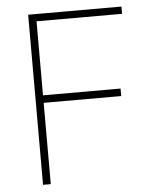

<svg xmlns="http://www.w3.org/2000/svg" viewBox="-51 -751 652 795"><g transform="rotate(-5 274.5 -353.5)"><path d="M95.7 -707H483.4V-676.8H127.9V-369.1H450.2V-337.9H127.9V0H95.7Z"/></g></svg>

Font: Pretendard JP Thin
Style: Regular
Weight: 100
Designer: Base glyphs from Inter by Rasmus Andersson; Hangeul glyphs from Noto Sans CJK(Source Han Sans) by Jang Soo-young and Kan
Foundry: Kil Hyung-jin
Version: Version 1.309